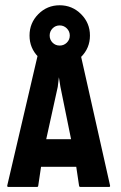

<svg xmlns="http://www.w3.org/2000/svg" viewBox="-20 -721 467 740"><path d="M7.8 -5.4 131.3 -533.7Q132.3 -537.6 136.2 -537.6H280.8Q284.7 -537.6 285.6 -533.7L404.3 -5.4Q404.8 -0.5 400.4 -0.5H290Q285.2 -0.5 284.7 -5.4L273.9 -78.1H138.2L127.4 -5.4Q127 -0.5 122.6 -0.5H11.7Q7.8 -0.5 7.8 -5.4ZM212.9 -386.2 207 -423.3 202.6 -386.2 158.2 -184.6H253.9ZM182.6 -556.6Q193.8 -545.4 210 -545.4Q226.1 -545.4 237.5 -556.6Q249 -567.9 249 -584Q249 -600.1 237.5 -611.6Q226.1 -623 210 -623Q193.8 -623 182.6 -611.6Q171.4 -600.1 171.4 -584Q171.4 -567.9 182.6 -556.6ZM292.5 -501.5Q258.3 -467.3 210 -467.3Q161.6 -467.3 127.7 -501.5Q93.8 -535.6 93.8 -584Q93.8 -632.3 127.7 -666.5Q161.6 -700.7 210 -700.7Q258.3 -700.7 292.5 -666.5Q326.7 -632.3 326.7 -584Q326.7 -535.6 292.5 -501.5Z"/></svg>

Font: WRV
Style: Display
Weight: 400
Designer: Will Viles x Danh Hong
Version: Version 8.001; ttfautohint (v1.8.3)